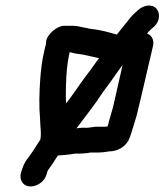

<svg xmlns="http://www.w3.org/2000/svg" viewBox="-20 -577 600 700"><path d="M377 -25C412 -25 442 -45 453 -75C462 -100 470 -130 478 -155C482 -172 488 -195 492 -213L538 -410C543 -432 532 -449 516 -455L529 -469L542 -480C564 -501 564 -530 550 -546C533 -564 503 -558 483 -540L471 -529C460 -519 451 -508 442 -496L406 -451C377 -459 348 -468 315 -471C301 -473 299 -475 284 -477C267 -480 263 -483 243 -483H214C188 -483 151 -452 148 -425C148 -422 148 -419 147 -414L142 -394C133 -356 130 -329 127 -292C123 -241 122 -188 126 -145L127 -123C128 -107 131 -87 127 -68C119 -55 109 -41 100 -26C81 3 71 8 61 39L57 51C53 64 54 76 60 86C79 118 136 101 149 61L153 48L154 45C161 36 182 5 191 -10C213 -12 233 -13 254 -17H269C280 -17 290 -18 299 -19L310 -21H340C351 -21 367 -23 377 -25ZM377 -134C376 -129 375 -123 372 -116H370C367 -115 364 -115 362 -115H328C317 -114 305 -111 294 -111C285 -112 274 -111 265 -110C264 -110 260 -109 259 -109C259 -110 260 -111 261 -112C281 -139 314 -181 335 -211C346 -228 357 -244 367 -257C386 -281 408 -316 427 -340L392 -186C387 -167 382 -152 377 -134ZM341 -365 325 -343C315 -328 304 -314 294 -301C270 -269 247 -233 221 -200C221 -207 220 -214 220 -223C220 -272 221 -330 234 -387C251 -382 264 -380 282 -378C302 -374 321 -369 341 -365Z"/></svg>

Font: Electronic
Style: ExBlkIt
Weight: 900
Version: Version 1.011